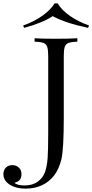

<svg xmlns="http://www.w3.org/2000/svg" viewBox="-170 -936 550 1144"><path d="M98.6 88.4Q110.4 52.7 113.8 5.9Q117.2 -41 117.2 -145V-602.1Q117.2 -639.6 111.3 -656.7Q105.5 -673.8 88.9 -680.2Q72.3 -686.5 36.1 -688V-708Q78.1 -705.1 161.1 -705.1Q244.1 -705.1 291 -708V-688Q254.9 -686.5 238.3 -680.2Q221.7 -673.8 215.8 -656.7Q210 -639.6 210 -602.1V-235.8Q210 -45.9 195.8 13.2Q181.6 71.3 153.3 108.4Q92.3 187.5 -18.1 188Q-66.9 188 -102.1 169.9Q-149.9 145 -149.9 101.1Q-149.4 77.1 -134.8 62.5Q-120.1 47.9 -96.7 47.9Q-73.2 47.9 -57.6 62.5Q-42 77.1 -42 102.1Q-42 144.5 -84 152.8Q-68.4 168.9 -22.5 168.9Q23.4 168.9 54.7 146.5Q85.9 124 98.6 88.4ZM355 -770Q220.7 -798.3 144 -839.8Q80.6 -798.3 -26.9 -770L-31.7 -784.2Q32.2 -806.6 82 -841.8Q131.8 -877 155.3 -916H173.3Q196.3 -877 246.1 -841.8Q295.9 -806.6 360.4 -784.2Z"/></svg>

Font: PlayfairDisplay-Regular
Style: Regular
Weight: 400
Designer: Claus Eggers Sørensen
Foundry: Claus Eggers Sørensen
Version: Version 1.002;PS 001.002;hotconv 1.0.70;makeotf.lib2.5.58329